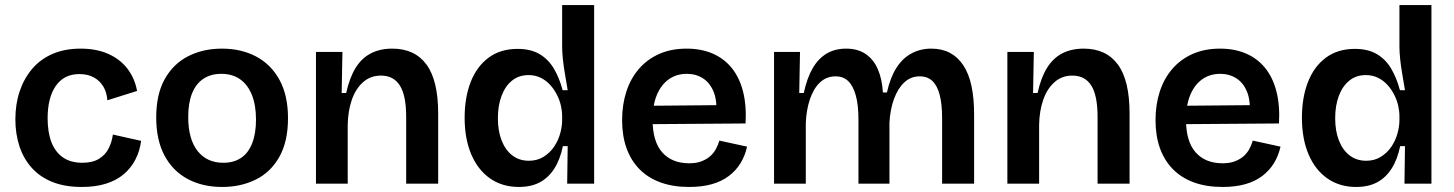

<svg xmlns="http://www.w3.org/2000/svg" viewBox="-20 -729 5771 762"><path d="M305 13Q237 13 187.5 -7Q138 -27 105.5 -63.5Q73 -100 57 -149Q41 -198 41 -255Q41 -316 58 -366.5Q75 -417 107.5 -455.5Q140 -494 188.5 -515Q237 -536 300 -536Q363 -536 410 -515Q457 -494 486 -456Q515 -418 524 -368L406 -331Q404 -362 390 -385.5Q376 -409 352 -422Q328 -435 295 -435Q264 -435 240.5 -423Q217 -411 201 -387.5Q185 -364 177 -332Q169 -300 169 -260Q169 -204 184 -165Q199 -126 229.5 -104.5Q260 -83 307 -83Q347 -83 372.5 -98.5Q398 -114 411 -139.5Q424 -165 428 -195L540 -170Q535 -130 517.5 -96Q500 -62 471 -37.5Q442 -13 400.5 0Q359 13 305 13Z M862 13Q784 13 725 -18.5Q666 -50 633 -111.5Q600 -173 600 -263Q600 -355 634 -415.5Q668 -476 727 -506Q786 -536 861 -536Q937 -536 996 -505Q1055 -474 1089 -412.5Q1123 -351 1123 -260Q1123 -168 1089 -107Q1055 -46 995.5 -16.5Q936 13 862 13ZM866 -83Q908 -83 937 -102.5Q966 -122 981 -161Q996 -200 996 -254Q996 -311 980 -351.5Q964 -392 933.5 -414Q903 -436 858 -436Q817 -436 787.5 -416.5Q758 -397 742.5 -359Q727 -321 727 -265Q727 -177 764 -130Q801 -83 866 -83Z M1234 0V-317V-523H1339L1336 -360H1354Q1367 -420 1391 -459Q1415 -498 1451.5 -517Q1488 -536 1537 -536Q1626 -536 1672.5 -473Q1719 -410 1719 -278V0H1592V-265Q1592 -350 1567 -389.5Q1542 -429 1492 -429Q1450 -429 1420.5 -402.5Q1391 -376 1376 -332Q1361 -288 1360 -234V0Z M2039 13Q1974 13 1925.5 -20.5Q1877 -54 1850.5 -116Q1824 -178 1824 -262Q1824 -342 1848 -403.5Q1872 -465 1919 -500Q1966 -535 2034 -535Q2086 -535 2121 -514.5Q2156 -494 2178 -457Q2200 -420 2213 -371H2233Q2228 -402 2222.5 -433.5Q2217 -465 2214 -493.5Q2211 -522 2211 -544V-709H2338V-255V0H2231L2233 -149H2214Q2203 -96 2180 -60Q2157 -24 2122.5 -5.5Q2088 13 2039 13ZM2079 -91Q2112 -91 2137 -106.5Q2162 -122 2178.5 -146Q2195 -170 2203 -198.5Q2211 -227 2211 -252V-268Q2211 -288 2206 -310Q2201 -332 2190 -353.5Q2179 -375 2163 -392.5Q2147 -410 2125.5 -420.5Q2104 -431 2078 -431Q2039 -431 2012 -409Q1985 -387 1970.5 -348.5Q1956 -310 1956 -260Q1956 -209 1971 -171Q1986 -133 2013.5 -112Q2041 -91 2079 -91Z M2715 13Q2651 13 2601.5 -5Q2552 -23 2518 -57.5Q2484 -92 2466.5 -141Q2449 -190 2449 -252Q2449 -314 2466 -366Q2483 -418 2516 -456Q2549 -494 2596.5 -515Q2644 -536 2705 -536Q2762 -536 2807 -517Q2852 -498 2883 -460.5Q2914 -423 2928.5 -367.5Q2943 -312 2939 -239L2530 -236V-309L2865 -312L2822 -272Q2827 -328 2812.5 -364Q2798 -400 2770 -418Q2742 -436 2706 -436Q2665 -436 2634.5 -414.5Q2604 -393 2587 -352.5Q2570 -312 2570 -254Q2570 -167 2608.5 -124Q2647 -81 2715 -81Q2744 -81 2764.5 -89Q2785 -97 2799 -109.5Q2813 -122 2821.5 -138Q2830 -154 2835 -171L2945 -147Q2937 -111 2919 -81.5Q2901 -52 2872.5 -30.5Q2844 -9 2805 2Q2766 13 2715 13Z M3052 0V-328V-523H3155L3152 -360H3170Q3183 -420 3205.5 -458.5Q3228 -497 3261 -516.5Q3294 -536 3338 -536Q3385 -536 3416.5 -514Q3448 -492 3464.5 -453Q3481 -414 3484 -362H3500Q3513 -421 3537.5 -459.5Q3562 -498 3597.5 -517Q3633 -536 3676 -536Q3718 -536 3749.5 -519.5Q3781 -503 3803 -470Q3825 -437 3835.5 -388Q3846 -339 3846 -275V0H3719V-260Q3719 -315 3709.5 -352Q3700 -389 3680.5 -407.5Q3661 -426 3630 -426Q3595 -426 3569.5 -402.5Q3544 -379 3528.5 -337.5Q3513 -296 3510 -242V0H3387V-254Q3387 -312 3376.5 -350Q3366 -388 3346.5 -407Q3327 -426 3296 -426Q3260 -426 3234.5 -402Q3209 -378 3194.5 -335.5Q3180 -293 3178 -240V0Z M3978 0V-317V-523H4083L4080 -360H4098Q4111 -420 4135 -459Q4159 -498 4195.5 -517Q4232 -536 4281 -536Q4370 -536 4416.5 -473Q4463 -410 4463 -278V0H4336V-265Q4336 -350 4311 -389.5Q4286 -429 4236 -429Q4194 -429 4164.5 -402.5Q4135 -376 4120 -332Q4105 -288 4104 -234V0Z M4832 13Q4768 13 4718.5 -5Q4669 -23 4635 -57.5Q4601 -92 4583.5 -141Q4566 -190 4566 -252Q4566 -314 4583 -366Q4600 -418 4633 -456Q4666 -494 4713.5 -515Q4761 -536 4822 -536Q4879 -536 4924 -517Q4969 -498 5000 -460.5Q5031 -423 5045.5 -367.5Q5060 -312 5056 -239L4647 -236V-309L4982 -312L4939 -272Q4944 -328 4929.5 -364Q4915 -400 4887 -418Q4859 -436 4823 -436Q4782 -436 4751.5 -414.5Q4721 -393 4704 -352.5Q4687 -312 4687 -254Q4687 -167 4725.5 -124Q4764 -81 4832 -81Q4861 -81 4881.5 -89Q4902 -97 4916 -109.5Q4930 -122 4938.5 -138Q4947 -154 4952 -171L5062 -147Q5054 -111 5036 -81.5Q5018 -52 4989.5 -30.5Q4961 -9 4922 2Q4883 13 4832 13Z M5362 13Q5297 13 5248.5 -20.5Q5200 -54 5173.5 -116Q5147 -178 5147 -262Q5147 -342 5171 -403.5Q5195 -465 5242 -500Q5289 -535 5357 -535Q5409 -535 5444 -514.5Q5479 -494 5501 -457Q5523 -420 5536 -371H5556Q5551 -402 5545.5 -433.5Q5540 -465 5537 -493.5Q5534 -522 5534 -544V-709H5661V-255V0H5554L5556 -149H5537Q5526 -96 5503 -60Q5480 -24 5445.5 -5.5Q5411 13 5362 13ZM5402 -91Q5435 -91 5460 -106.5Q5485 -122 5501.5 -146Q5518 -170 5526 -198.5Q5534 -227 5534 -252V-268Q5534 -288 5529 -310Q5524 -332 5513 -353.5Q5502 -375 5486 -392.5Q5470 -410 5448.5 -420.5Q5427 -431 5401 -431Q5362 -431 5335 -409Q5308 -387 5293.5 -348.5Q5279 -310 5279 -260Q5279 -209 5294 -171Q5309 -133 5336.5 -112Q5364 -91 5402 -91Z"/></svg>

Font: Bricolage Grotesque 17pt SemiBold
Style: Regular
Weight: 600
Version: Version 1.001;gftools[0.9.33.dev8+g029e19f]